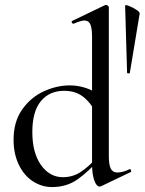

<svg xmlns="http://www.w3.org/2000/svg" viewBox="-20 -745 586 778"><path d="M35 -179Q35 -252 70 -301.5Q105 -351 157.5 -375Q210 -399 263 -399Q328 -399 386 -359L370 -287Q346 -331 315.5 -354Q285 -377 240 -377Q180 -377 145.5 -335Q111 -293 111 -210Q111 -126 146 -76.5Q181 -27 235 -27Q275 -27 307.5 -48.5Q340 -70 375 -109L384 -101Q338 -49 294 -18Q250 13 191 13Q149 13 113 -10.5Q77 -34 56 -78Q35 -122 35 -179ZM455 -46Q478 -46 504 -59L506 -60Q509 -60 511 -55Q513 -50 510 -48L391 9Q385 11 384 11Q371 11 362 -14Q353 -39 353 -81V-595Q353 -631 346 -646.5Q339 -662 322 -662Q308 -662 279 -649H277Q273 -649 271 -653.5Q269 -658 272 -660L405 -724Q407 -725 410 -725Q413 -725 417 -722Q421 -719 421 -715V-112Q421 -77 429 -61.5Q437 -46 455 -46ZM546 -690 506 -449Q505 -447 500 -447.5Q495 -448 495 -450L487 -722Q487 -727 502.5 -721Q518 -715 532.5 -705.5Q547 -696 546 -690Z"/></svg>

Font: Cormorant Infant Medium
Style: Regular
Weight: 500
Designer: Christian Thalmann (Catharsis Fonts)
Foundry: Catharsis Fonts
Version: Version 4.000